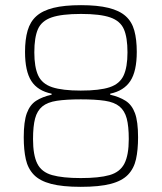

<svg xmlns="http://www.w3.org/2000/svg" viewBox="-20 -716 627 744"><path d="M293 8Q222 8 178 -3.5Q134 -15 111 -39Q88 -63 80 -99Q72 -135 72 -184Q72 -245 84 -277.5Q96 -310 120 -325.5Q144 -341 180 -349V-353Q126 -364 101.5 -402Q77 -440 77 -515Q77 -563 87 -597.5Q97 -632 121 -653.5Q145 -675 187 -685.5Q229 -696 294 -696Q358 -696 400.5 -685.5Q443 -675 467 -653.5Q491 -632 500.5 -597.5Q510 -563 510 -515Q510 -440 485 -402Q460 -364 407 -353V-349Q442 -341 466.5 -325.5Q491 -310 503 -277.5Q515 -245 515 -184Q515 -135 507 -99Q499 -63 476 -39Q453 -15 409 -3.5Q365 8 293 8ZM293 -26Q364 -26 404.5 -37.5Q445 -49 462 -82Q479 -115 479 -177Q479 -227 471 -257Q463 -287 443 -303.5Q423 -320 386.5 -325.5Q350 -331 293 -331Q237 -331 200.5 -325.5Q164 -320 144 -303.5Q124 -287 116 -257Q108 -227 108 -177Q108 -115 124.5 -82Q141 -49 182 -37.5Q223 -26 293 -26ZM293 -365Q366 -365 405 -378Q444 -391 459 -423.5Q474 -456 474 -513Q474 -571 460 -603Q446 -635 407 -648.5Q368 -662 294 -662Q219 -662 180 -648.5Q141 -635 127 -603Q113 -571 113 -513Q113 -456 128 -423.5Q143 -391 182.5 -378Q222 -365 293 -365Z"/></svg>

Font: Saira Thin SemiCondensed
Style: Regular
Weight: 100
Width: 4
Version: Version 1.101